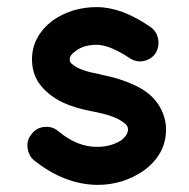

<svg xmlns="http://www.w3.org/2000/svg" viewBox="-20 -520 532 540"><path d="M76 -69Q60 -82 57.5 -104.5Q55 -127 69 -143Q82 -161 105 -163Q128 -165 144 -151Q198 -106 254 -107Q292 -107 322 -126Q340 -141 340 -156Q340 -162 337 -166Q335 -171 324 -178Q300 -195 244 -206H243Q190 -216 156 -232Q111 -254 87 -290Q70 -318 70 -353Q70 -418 129 -463Q183 -500 252 -500Q322 -500 402 -445Q420 -433 424.5 -411.5Q429 -390 418 -371Q406 -353 384.5 -348.5Q363 -344 344 -357Q288 -394 252 -394Q215 -394 192 -376Q176 -365 176 -353Q176 -348 178 -345Q181 -340 189 -335Q211 -320 262 -311L263 -310H264Q317 -300 357 -281Q405 -260 428 -222Q447 -190 447 -156Q447 -86 384 -40Q326 0 254 0Q161 -1 76 -69Z"/></svg>

Font: Quicksand
Style: Bold
Weight: 700
Designer: Andrew Paglinawan
Foundry: Andrew Paglinawan
Version: 1.002